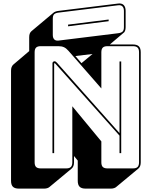

<svg xmlns="http://www.w3.org/2000/svg" viewBox="-20 -992 893 1131"><path d="M674 -796Q693 -798 701.5 -805.5Q710 -813 710 -832V-928Q710 -945 701.5 -954Q693 -963 676 -961L327 -918Q308 -916 299.5 -908.5Q291 -901 291 -882V-786Q291 -769 299.5 -760Q308 -751 325 -753ZM381 -847 620 -877V-867L381 -837ZM460 -620 525 -674 424 -662ZM316 -622 684 -208V-630H694V-90H684V-193L306 -617Q305 -618 303.5 -619Q302 -620 301 -620Q300 -620 299.5 -619Q299 -618 299 -617V-90H289V-619Q289 -625 293 -628Q297 -631 301 -631Q305 -631 308 -629Q311 -627 316 -622ZM370 0Q389 0 397.5 -8.5Q406 -17 406 -36V-366L577 -159V-36Q577 -17 585.5 -8.5Q594 0 613 0H763Q782 0 790.5 -8.5Q799 -17 799 -36V-684Q799 -703 790.5 -711.5Q782 -720 763 -720H613Q594 -720 585.5 -711.5Q577 -703 577 -684V-471L383 -693Q370 -708 356.5 -714Q343 -720 324 -720H220Q201 -720 192.5 -711.5Q184 -703 184 -684V-36Q184 -17 192.5 -8.5Q201 0 220 0ZM272 109Q268 113 259.5 116Q251 119 241 119H91Q67 119 56 108Q45 97 45 73V-575Q45 -588 48.5 -597Q52 -606 59 -612L152 -691V-773Q152 -786 155.5 -794.5Q159 -803 165 -808L295 -917Q299 -921 307.5 -924Q316 -927 326 -928L675 -971Q697 -974 708.5 -962.5Q720 -951 720 -928V-832Q720 -819 716.5 -810Q713 -801 706 -797L627 -730H763Q787 -730 798 -719Q809 -708 809 -684V-36Q809 -23 805.5 -14Q802 -5 795 1L665 109Q661 113 652.5 116Q644 119 634 119H484Q460 119 449 108Q438 97 438 73V-46L416 -73V-36Q416 -23 412.5 -14Q409 -5 402 1Z"/></svg>

Font: Bungee Shade
Style: Regular
Weight: 400
Designer: David Jonathan Ross
Foundry: David Jonathan Ross
Version: Version 1.001;PS 1.0;hotconv 1.0.72;makeotf.lib2.5.5900